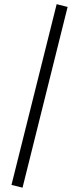

<svg xmlns="http://www.w3.org/2000/svg" viewBox="-20 -745 355 915"><path d="M87.4 149.4 34.7 136.2 250 -725.1 302.2 -711.9Z"/></svg>

Font: Elstob 18pt
Style: Regular
Weight: 400
Designer: Peter S. Baker
Version: Version 1.015